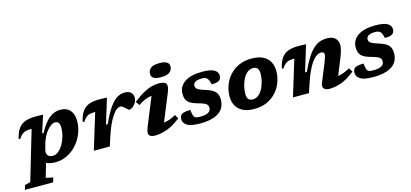

<svg xmlns="http://www.w3.org/2000/svg" viewBox="-128 -1320 4527 2113"><g transform="rotate(-15 2136.0 -263.0)"><path d="M283.5 168 268 219.5H-53L-38.5 168.5L26 151.5L191.5 -409.5Q188.5 -410 183.5 -410Q149 -410 125 -404.2Q101 -398.5 81.5 -382.2Q62 -366 40.5 -334L25 -340Q42 -415 74 -456.5Q106 -498 154.2 -514.2Q202.5 -530.5 268 -530.5Q295.5 -530.5 314 -530Q332.5 -529.5 354 -528L290.5 -332H307Q364.5 -438.5 421.8 -485Q479 -531.5 547.5 -531.5Q622.5 -531.5 660.5 -486.8Q698.5 -442 698.5 -367.5Q698.5 -293 671.5 -224.5Q644.5 -156 596.8 -102.5Q549 -49 486.2 -18Q423.5 13 352.5 13Q289 13 248 -7L202 151ZM280 -158Q276.5 -145 275.2 -137Q274 -129 274 -122Q274 -95.5 291.2 -79.2Q308.5 -63 341.5 -63Q375 -63 405.5 -87.2Q436 -111.5 459.8 -151.5Q483.5 -191.5 497.2 -240.8Q511 -290 511 -340Q511 -378 497.5 -395.2Q484 -412.5 458.5 -412.5Q435.5 -412.5 411 -395.5Q386.5 -378.5 364 -350.2Q341.5 -322 324 -288Q306.5 -254 297.5 -220.5Z M915.5 -408.5H909Q876 -408.5 853 -403Q830 -397.5 811 -381.5Q792 -365.5 771 -334L754 -338.5Q771 -414 801.5 -455.8Q832 -497.5 878.5 -514Q925 -530.5 989.5 -530.5Q1021 -530.5 1039.5 -530Q1058 -529.5 1081.5 -527.5L994.5 -244H1014.5Q1063 -350.5 1106 -413.8Q1149 -477 1191.8 -504.2Q1234.5 -531.5 1283 -531.5Q1330.5 -531.5 1353.8 -508.5Q1377 -485.5 1377 -450Q1377 -418.5 1361.2 -392.2Q1345.5 -366 1323.8 -350.2Q1302 -334.5 1283.5 -334.5Q1281 -334.5 1269.5 -345Q1258 -355.5 1245.5 -366.5Q1233 -377.5 1220.2 -386.2Q1207.5 -395 1199.5 -395Q1153 -395 1101.2 -316.5Q1049.5 -238 1006 -103L973 0H790.5Z M1606.5 -655Q1606.5 -694 1635.5 -719.5Q1664.5 -745 1737.5 -745Q1793.5 -745 1819.8 -728.5Q1846 -712 1846 -681Q1846 -641.5 1817 -616Q1788 -590.5 1715 -590.5Q1659 -590.5 1632.8 -607Q1606.5 -623.5 1606.5 -655ZM1433 -107 1560.5 -419.5Q1523.5 -415.5 1487.5 -401Q1451.5 -386.5 1406 -356L1375.5 -400Q1443 -453 1495.8 -481.5Q1548.5 -510 1591.2 -520.8Q1634 -531.5 1671 -531.5Q1740.5 -531.5 1755.2 -502.8Q1770 -474 1744.5 -411.5L1617 -100.5Q1686 -107 1754 -149L1781 -104.5Q1694.5 -37.5 1622.2 -12.2Q1550 13 1489 13Q1434.5 13 1419.5 -12.2Q1404.5 -37.5 1433 -107Z M1933 -159Q1939 -92 1955.5 -75Q1965.5 -65 1980.2 -62Q1995 -59 2019.5 -59Q2142.5 -59 2142.5 -129.5Q2142.5 -148 2134.2 -160.8Q2126 -173.5 2101.2 -184.8Q2076.5 -196 2027.5 -209.5Q1954 -229.5 1924.5 -260.2Q1895 -291 1895 -351.5Q1895 -434 1964.8 -482.8Q2034.5 -531.5 2164.5 -531.5Q2261 -531.5 2302.2 -507.2Q2343.5 -483 2343.5 -441.5Q2343.5 -406 2320 -388Q2296.5 -370 2233 -370Q2221.5 -427.5 2200 -445Q2189 -454.5 2175.8 -457.8Q2162.5 -461 2143.5 -461Q2093 -461 2068.8 -445.8Q2044.5 -430.5 2044.5 -404Q2044.5 -388 2051.8 -376.5Q2059 -365 2082.8 -353.5Q2106.5 -342 2155.5 -327Q2229.5 -304 2258.2 -271.8Q2287 -239.5 2287 -185Q2287 -86 2213.2 -36.5Q2139.5 13 1999 13Q1893.5 13 1851.5 -15Q1809.5 -43 1809.5 -85Q1809.5 -110 1819.5 -126.5Q1829.5 -143 1856 -151Q1882.5 -159 1933 -159Z M2727 -531.5Q2808 -531.5 2859 -505Q2910 -478.5 2934 -432.8Q2958 -387 2958 -331Q2958 -264.5 2935.5 -203Q2913 -141.5 2869.5 -92.8Q2826 -44 2763 -15.5Q2700 13 2619 13Q2538 13 2487 -13.5Q2436 -40 2412 -85.5Q2388 -131 2388 -187.5Q2388 -254 2410.5 -315.5Q2433 -377 2476.5 -425.8Q2520 -474.5 2583 -503Q2646 -531.5 2727 -531.5ZM2629 -93Q2665.5 -93 2694.2 -116.8Q2723 -140.5 2742.8 -178.5Q2762.5 -216.5 2773 -261Q2783.5 -305.5 2783.5 -347Q2783.5 -388 2766.8 -406.8Q2750 -425.5 2717 -425.5Q2680 -425.5 2651.5 -401.8Q2623 -378 2603 -339.8Q2583 -301.5 2572.8 -257.2Q2562.5 -213 2562.5 -171.5Q2562.5 -130.5 2579.2 -111.8Q2596 -93 2629 -93Z M3040 -334 3023 -338.5Q3040 -414 3070.5 -455.8Q3101 -497.5 3147.5 -514Q3194 -530.5 3258.5 -530.5Q3285 -530.5 3303.2 -530Q3321.5 -529.5 3350 -527.5L3259.5 -231.5H3279.5Q3320.5 -321 3357.5 -379.5Q3394.5 -438 3430.8 -471.2Q3467 -504.5 3505.5 -518Q3544 -531.5 3587.5 -531.5Q3650.5 -531.5 3681.2 -500.8Q3712 -470 3712 -424.5Q3712 -401.5 3704.5 -369Q3697 -336.5 3676 -284L3601 -99Q3629.5 -103 3662.5 -114.8Q3695.5 -126.5 3739 -149L3765 -105Q3675.5 -34 3605.8 -10.5Q3536 13 3474 13Q3430.5 13 3411.5 -8.8Q3392.5 -30.5 3410.5 -75L3495.5 -283Q3510.5 -321.5 3515.2 -339.5Q3520 -357.5 3520 -369Q3520 -397 3485 -397Q3431 -397 3377.8 -323.5Q3324.5 -250 3274.5 -98.5L3242 0H3059.5L3184.5 -408.5H3178Q3145 -408.5 3122 -403Q3099 -397.5 3080 -381.5Q3061 -365.5 3040 -334Z M3906.5 -159Q3912.5 -92 3929 -75Q3939 -65 3953.8 -62Q3968.5 -59 3993 -59Q4116 -59 4116 -129.5Q4116 -148 4107.8 -160.8Q4099.5 -173.5 4074.8 -184.8Q4050 -196 4001 -209.5Q3927.5 -229.5 3898 -260.2Q3868.5 -291 3868.5 -351.5Q3868.5 -434 3938.2 -482.8Q4008 -531.5 4138 -531.5Q4234.5 -531.5 4275.8 -507.2Q4317 -483 4317 -441.5Q4317 -406 4293.5 -388Q4270 -370 4206.5 -370Q4195 -427.5 4173.5 -445Q4162.5 -454.5 4149.2 -457.8Q4136 -461 4117 -461Q4066.5 -461 4042.2 -445.8Q4018 -430.5 4018 -404Q4018 -388 4025.2 -376.5Q4032.5 -365 4056.2 -353.5Q4080 -342 4129 -327Q4203 -304 4231.8 -271.8Q4260.5 -239.5 4260.5 -185Q4260.5 -86 4186.8 -36.5Q4113 13 3972.5 13Q3867 13 3825 -15Q3783 -43 3783 -85Q3783 -110 3793 -126.5Q3803 -143 3829.5 -151Q3856 -159 3906.5 -159Z"/></g></svg>

Font: Newsreader 6pt
Style: Bold Italic
Weight: 700
Italic angle: -17°
Designer: Hugues Gentile
Foundry: Production Type
Version: Version 1.003; ttfautohint (v1.8.3)